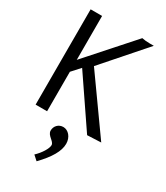

<svg xmlns="http://www.w3.org/2000/svg" viewBox="-220 -720 939 1087"><g transform="rotate(30 250.0 -176.5)"><path d="M381 4 471 0 219 -354 455 -623H429C409 -623 392 -625 377 -628L117 -336V-623H42V0H117V-258L166 -312ZM207 275C271 209 303 154 303 106C303 62 274 31 242 31C211 31 189 55 189 84C189 117 235 129 235 154C235 176 210 217 177 248Z"/></g></svg>

Font: Inconsolata
Style: Regular
Weight: 400
Monospace: yes
Designer: Raph Levien, Cyreal, Brenton Simpson
Foundry: Raph Levien, Cyreal, Google
Version: Version 3.100